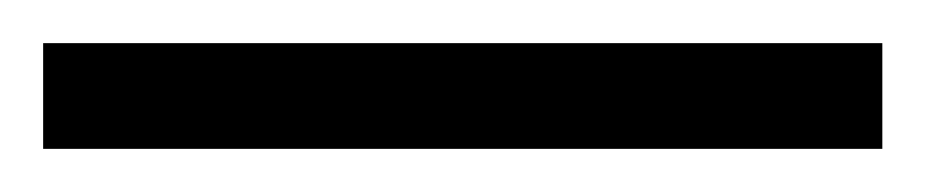

<svg xmlns="http://www.w3.org/2000/svg" viewBox="-24 -829 429 89"><path d="M-4 -760H385V-809H-4Z"/></svg>

Font: Noto Serif Devanagari Condensed Thin
Style: Regular
Weight: 100
Width: 3
Designer: Universal Thirst, Indian Type Foundry and the Monotype Design Team
Foundry: Monotype Imaging Inc.
Version: Version 2.004